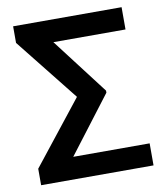

<svg xmlns="http://www.w3.org/2000/svg" viewBox="-81 -778 731 846"><g transform="rotate(-10 285.0 -355.5)"><path d="M388.7 -351.6V-360.8L197.3 -611.3H520V-710.9H34.7V-636.7L257.8 -356L34.7 -73.7V0H537.6V-98.6H195.8Z"/></g></svg>

Font: FAU Chimera Medium
Style: Regular
Weight: 500
Version: Version 1.002;hotconv 1.0.117;makeotfexe 2.5.65602